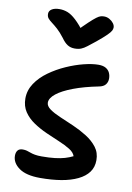

<svg xmlns="http://www.w3.org/2000/svg" viewBox="-106 -1062 778 1135"><g transform="rotate(10 283.0 -494.0)"><path d="M217 9Q133 9 90.5 -21.5Q48 -52 48 -95Q48 -115 57.5 -127Q67 -139 88 -139Q102 -139 112.5 -136Q123 -133 135 -128.5Q147 -124 163.5 -121Q180 -118 204 -118Q249 -118 283 -122Q317 -126 342.5 -133.5Q368 -141 390 -152Q383 -174 355.5 -191Q328 -208 289.5 -224Q251 -240 209.5 -258.5Q168 -277 131.5 -301.5Q95 -326 72.5 -359.5Q50 -393 50 -439Q50 -488 78 -530Q106 -572 152 -605Q198 -638 251 -661.5Q304 -685 354.5 -697.5Q405 -710 442 -710Q469 -710 485.5 -700.5Q502 -691 509.5 -675Q517 -659 517 -640Q517 -619 505 -604Q493 -589 466 -584Q380 -567 316.5 -543Q253 -519 219 -492Q185 -465 185 -438Q185 -417 209.5 -399.5Q234 -382 273 -365.5Q312 -349 355.5 -330Q399 -311 438 -286.5Q477 -262 502 -229.5Q527 -197 527 -152Q527 -110 505 -80Q483 -50 441.5 -30Q400 -10 343.5 -0.5Q287 9 217 9ZM425 -997Q442 -997 457 -988.5Q472 -980 481.5 -967.5Q491 -955 491 -942Q491 -933 486 -923Q481 -913 463 -895Q445 -877 405 -844Q376 -821 358 -807Q340 -793 324 -786.5Q308 -780 285 -780Q261 -780 242.5 -791.5Q224 -803 205 -830Q182 -860 162.5 -877.5Q143 -895 128 -906Q113 -917 104 -927.5Q95 -938 95 -955Q95 -973 112 -983.5Q129 -994 158 -994Q183 -994 206.5 -985Q230 -976 257.5 -950.5Q285 -925 322 -877L271 -878Q313 -921 338.5 -945Q364 -969 379.5 -980.5Q395 -992 405 -994.5Q415 -997 425 -997Z"/></g></svg>

Font: Shantell Sans SemiBold
Style: Regular
Weight: 600
Designer: Stephen Nixon, Anya Danilova, Shantell Martin
Foundry: Arrow Type
Version: Version 1.011;[c5ecc13dd]